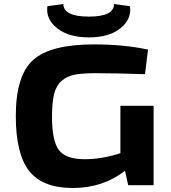

<svg xmlns="http://www.w3.org/2000/svg" viewBox="-20 -926 857 960"><path d="M425 -739Q324 -739 266 -784.5Q208 -830 217 -895L297 -906Q297 -843 425 -843Q550 -843 550 -906L630 -895Q639 -830 582 -784.5Q525 -739 425 -739ZM748 -397V0H621L605 -72Q494 14 344 14Q193 14 126 -71Q59 -156 59 -346Q59 -548 145.5 -626Q232 -704 450 -704Q600 -704 720 -678L705 -555Q562 -560 456 -560Q391 -560 353 -552.5Q315 -545 288 -521.5Q261 -498 250.5 -455.5Q240 -413 240 -343Q240 -220 275 -175Q310 -130 403 -130Q490 -130 582 -160V-397Z"/></svg>

Font: Exo 2 Expanded
Style: Bold
Weight: 700
Width: 7
Designer: Natanael Gama
Version: Version 1.001;PS 001.001;hotconv 1.0.70;makeotf.lib2.5.58329